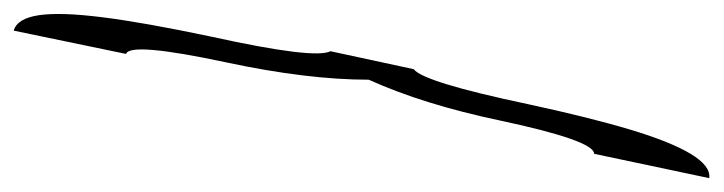

<svg xmlns="http://www.w3.org/2000/svg" viewBox="-219 -384 1044 277"><path d="M85.9 -331.1Q234.9 -298.3 257.8 -310.1L377.9 -284.2Q391.6 -265.6 542 -233.9Q632.3 -214.4 690.2 -197Q748 -179.7 777.3 -162.1Q806.6 -144.5 804.2 -127L638.2 -162.1Q638.2 -181.2 502.9 -210Q391.6 -233.4 313 -269Q224.6 -269 107.9 -293.9Q-31.7 -323.7 -37.1 -306.2L-199.2 -339.8Q-194.3 -357.4 -162.8 -362.1Q-131.3 -366.7 -71.3 -359.1Q-11.2 -351.6 85.9 -331.1Z"/></svg>

Font: Mattone
Style: Bold
Weight: 700
Width: 6
Designer: Nunzio Mazzaferro
Foundry: Collletttivo
Version: Version 2.000;Glyphs 3.2 (3217)